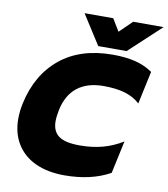

<svg xmlns="http://www.w3.org/2000/svg" viewBox="-99 -1002 960 1100"><g transform="rotate(10 381.5 -452.5)"><path d="M303 -920H470L513 -849L586 -920H763L578 -748H413ZM34 -259Q34 -303 44 -349Q81 -521 199 -617.5Q317 -714 505 -714Q580 -714 636 -700Q692 -686 737 -655L696 -464Q659 -498 607.5 -513Q556 -528 484 -528Q390 -528 332 -483Q274 -438 255 -349Q247 -309 247 -282Q247 -224 284 -196.5Q321 -169 407 -169Q478 -169 538.5 -185Q599 -201 656 -236L615 -46Q505 15 350 15Q253 15 182 -17.5Q111 -50 72.5 -112Q34 -174 34 -259Z"/></g></svg>

Font: Prompt ExtraBold
Style: Italic
Weight: 800
Italic angle: -12°
Designer: Katatrad Team
Foundry: CadsonDemak
Version: Version 1.001